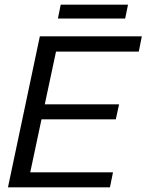

<svg xmlns="http://www.w3.org/2000/svg" viewBox="-20 -799 625 819"><path d="M227 -720 239 -779H526L514 -720ZM14 0 150 -644H585L572 -579H219L171 -354H488L474 -290H157L109 -64H462L449 0Z"/></svg>

Font: Kanit Light
Style: Italic
Weight: 300
Italic angle: -12°
Designer: Katatrad Team
Foundry: CadsonDemak
Version: Version 2.000; ttfautohint (v1.8.3)